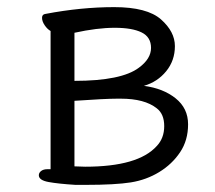

<svg xmlns="http://www.w3.org/2000/svg" viewBox="-20 -504 604 539"><path d="M189 -37 219 -36Q368 -36 420 -94Q441 -116 441 -150Q441 -184 420 -200Q386 -227 319 -227H309Q276 -227 189 -221ZM189 -412V-277Q321 -277 370 -314Q404 -339 404 -369.5Q404 -400 377.5 -413Q351 -426 302 -426Q253 -426 189 -412ZM192 15Q144 12 116.5 7Q89 2 89 -12Q89 -19 95.5 -24Q102 -29 113 -29H122V-417Q113 -422 105.5 -433Q98 -444 98 -454Q98 -464 108 -465Q208 -484 300.5 -484Q393 -484 432 -449.5Q471 -415 471 -374.5Q471 -334 446.5 -304Q422 -274 384 -263Q438 -256 473 -228Q508 -200 508 -155Q508 -110 485.5 -76.5Q463 -43 427 -21Q391 1 347.5 8Q304 15 220 15Z"/></svg>

Font: LXGW WenKai Lite
Style: Regular
Weight: 400
Designer: LXGW / Fontworks Inc.
Foundry: LXGW / Fontworks Inc.
Version: Version 1.511; March 25, 2025